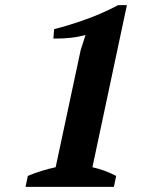

<svg xmlns="http://www.w3.org/2000/svg" viewBox="-20 -732 600 752"><path d="M426 0H80L89 -43Q141 -65 198 -77L296 -536L315 -595Q286 -587 257 -584Q228 -581 203 -581Q196 -581 189 -581L192 -618Q249 -632 316 -656Q383 -680 443 -712H477L342 -77Q365 -72 388.5 -63.5Q412 -55 435 -43Z"/></svg>

Font: PTSerif
Style: Bold Italic
Weight: 700
Italic angle: -12°
Designer: A.Korolkova, O.Umpeleva, V.Yefimov
Foundry: ParaType Ltd
Version: Version 1.000W OFL; ttfautohint (v1.2) -l 8 -r 50 -G 200 -x 